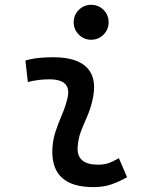

<svg xmlns="http://www.w3.org/2000/svg" viewBox="-20 -764 626 794"><path d="M471.7 -109.9 505.4 -31.2Q475.6 -14.2 442.4 -2.2Q409.2 9.8 366.2 9.8Q196.3 9.8 196.3 -136.2Q196.3 -144.5 196.8 -153.3Q199.2 -189.9 211.2 -224.6Q223.1 -259.3 237.3 -292Q251 -324.7 258.3 -355Q262.2 -369.6 262.2 -381.8Q262.2 -436 184.6 -436Q138.2 -436 95.2 -424.8L85 -513.7Q113.8 -522 142.6 -524.7Q171.4 -527.3 200.2 -527.3Q301.3 -527.3 342.3 -481.4Q369.1 -451.2 369.1 -402.8Q369.1 -376.5 361.3 -345.2Q353 -310.5 339.8 -280.8Q326.2 -250.5 314.9 -221.2Q303.7 -191.9 301.3 -157.7Q300.8 -153.3 300.8 -149.4Q300.8 -83 385.3 -83Q409.7 -83 428 -89.1Q446.3 -95.2 471.7 -109.9ZM356.9 -599.6Q327.1 -599.6 305.9 -620.8Q284.7 -642.1 284.7 -671.9Q284.7 -702.1 305.9 -723.1Q327.1 -744.1 356.9 -744.1Q387.2 -744.1 408.2 -723.1Q429.2 -702.1 429.2 -671.9Q429.2 -642.1 408.2 -620.8Q387.2 -599.6 356.9 -599.6Z"/></svg>

Font: CaskaydiaCove NFP
Style: Italic
Weight: 400
Italic angle: -10°
Designer: Aaron Bell
Foundry: Saja Typeworks
Version: Version 2111.001; VTT 6.35;Nerd Fonts 3.1.1